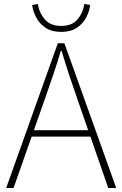

<svg xmlns="http://www.w3.org/2000/svg" viewBox="-20 -943 614 963"><path d="M11 0 270 -726H303L563 0H523L372 -435Q349 -501 329 -560.5Q309 -620 289 -688H285Q265 -620 244.5 -560.5Q224 -501 201 -435L48 0ZM123 -258V-290H447V-258ZM287 -783Q239 -783 208 -804Q177 -825 161 -856.5Q145 -888 141 -918L170 -923Q176 -880 204 -846.5Q232 -813 287 -813Q342 -813 369.5 -846.5Q397 -880 403 -923L432 -918Q429 -888 413 -856.5Q397 -825 366 -804Q335 -783 287 -783Z"/></svg>

Font: Noto Sans SC Thin
Style: Regular
Weight: 100
Designer: Ryoko NISHIZUKA 西塚涼子 (kana, bopomofo & ideographs); Paul D. Hunt (Latin, Greek & Cyrillic); Sandoll Communications 산돌커뮤니
Foundry: Adobe
Version: Version 2.004-H2;hotconv 1.0.118;makeotfexe 2.5.65603